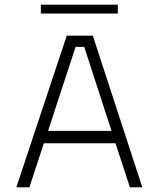

<svg xmlns="http://www.w3.org/2000/svg" viewBox="-20 -803 680 823"><path d="M590 0 378 -650H266L50 0H106L168 -189H475L537 0ZM155 -745H485V-783H155ZM186 -242 304 -602H341L458 -242Z"/></svg>

Font: Grotesk 01 Extrafine
Style: Bold
Weight: 400
Designer: Frank Adebiaye, contributions by Jérémy Landes, Ariel Martín Pérez
Foundry: Velvetyne Type Foundry
Version: Version 3.000;Glyphs 3.1.2 (3150)